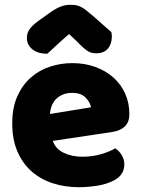

<svg xmlns="http://www.w3.org/2000/svg" viewBox="-20 -764 590 800"><path d="M309 16Q250 16 199.5 -0.5Q149 -17 111.5 -50Q74 -83 52.5 -133Q31 -183 31 -250Q31 -316 52.5 -363.5Q74 -411 109 -441.5Q144 -472 189 -486.5Q234 -501 281 -501Q334 -501 377.5 -485Q421 -469 452.5 -441Q484 -413 501.5 -374Q519 -335 519 -289Q519 -255 500 -237Q481 -219 447 -214L200 -177Q211 -144 245 -127.5Q279 -111 323 -111Q364 -111 400.5 -121.5Q437 -132 460 -146Q476 -136 487 -118Q498 -100 498 -80Q498 -35 456 -13Q424 4 384 10Q344 16 309 16ZM281 -377Q257 -377 239.5 -369Q222 -361 211 -348.5Q200 -336 194.5 -320.5Q189 -305 188 -289L359 -317Q356 -337 337 -357Q318 -377 281 -377ZM268 -622Q234 -593 215 -575Q196 -557 177 -540Q138 -540 115 -558.5Q92 -577 92 -606Q92 -626 103 -642Q114 -658 140 -677L189 -712Q213 -729 232.5 -736.5Q252 -744 272 -744Q285 -744 295.5 -742.5Q306 -741 317 -735.5Q328 -730 341 -719.5Q354 -709 374 -692L444 -630Q445 -625 445.5 -621Q446 -617 446 -612Q446 -581 429.5 -561.5Q413 -542 382 -542Q372 -542 364 -543.5Q356 -545 347.5 -550Q339 -555 328 -564.5Q317 -574 302 -590Z"/></svg>

Font: Baloo Bhai
Style: Regular
Weight: 400
Designer: Supriya Tembe, Noopur Datye and Ek Type
Foundry: Ek Type
Version: Version 1.443;PS 1.000;hotconv 16.6.51;makeotf.lib2.5.65220;